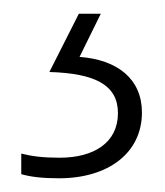

<svg xmlns="http://www.w3.org/2000/svg" viewBox="-20 -20 240 280"><path d="M187 144C187 95 151 67 96 63L127 0H95L52 85C119 87 152 104 152 145C152 188 117 210 67 210C43 210 27 208 11 204V234C25 238 42 240 66 240C138 240 187 203 187 144Z"/></svg>

Font: Noto Sans Myanmar ExtraLight
Style: Regular
Weight: 200
Designer: Monotype Design Team
Foundry: Monotype Imaging Inc.
Version: Version 2.107